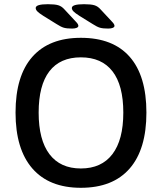

<svg xmlns="http://www.w3.org/2000/svg" viewBox="-20 -887 771 914"><path d="M54 -351Q54 -526 134 -616.5Q214 -707 365 -707Q518 -707 597.5 -616.5Q677 -526 677 -351Q677 -176 597 -84.5Q517 7 365 7Q214 7 134 -85Q54 -177 54 -351ZM567 -351Q567 -481 515.5 -547.5Q464 -614 365 -614Q266 -614 215 -547.5Q164 -481 164 -351Q164 -221 215.5 -153Q267 -85 365 -85Q463 -85 515 -153Q567 -221 567 -351ZM250 -772 187 -811Q165 -825 157.5 -833Q150 -841 150 -849Q150 -867 208 -867Q241 -867 257.5 -862Q274 -857 287 -842L341 -784Q353 -772 353 -764Q353 -758 345 -754.5Q337 -751 323 -751Q298 -751 284 -755Q270 -759 250 -772ZM422 -772 359 -811Q337 -825 329.5 -833Q322 -841 322 -849Q322 -867 380 -867Q413 -867 429.5 -862Q446 -857 459 -842L513 -784Q525 -772 525 -764Q525 -758 517 -754.5Q509 -751 495 -751Q470 -751 456 -755Q442 -759 422 -772Z"/></svg>

Font: Asap-Medium
Style: Regular
Weight: 500
Designer: Pablo Cosgaya
Foundry: Omnibus-Type
Version: Version 2.000; ttfautohint (v1.8)